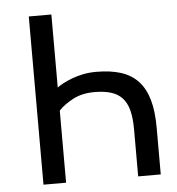

<svg xmlns="http://www.w3.org/2000/svg" viewBox="-51 -748 733 796"><g transform="rotate(-5 315.5 -350.0)"><path d="M192 -396Q202 -404 218.5 -412.5Q235 -421 256 -429Q277 -437 302.5 -442Q328 -447 356 -447Q415 -447 458 -433.5Q501 -420 529.5 -390Q558 -360 572 -312Q586 -264 586 -195V0H492V-195Q492 -243 483.5 -275.5Q475 -308 456.5 -327.5Q438 -347 409.5 -355.5Q381 -364 341 -364Q290 -364 252 -344Q214 -324 192 -300V0H98V-700H192Z"/></g></svg>

Font: Golos UI VF
Style: Regular
Weight: 400
Designer: A.Korolkova, Vitaly Kuzmin
Foundry: ParaType Ltd
Version: Version 2.000